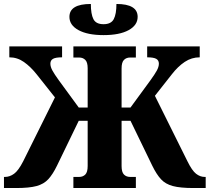

<svg xmlns="http://www.w3.org/2000/svg" viewBox="-20 -948 1057 968"><path d="M502 -771Q422 -771 376 -796Q330 -821 330 -863Q330 -928 438 -928Q438 -877 451 -851.5Q464 -826 502 -826Q540 -826 553.5 -851.5Q567 -877 567 -928Q674 -928 674 -863Q674 -821 628.5 -796Q583 -771 502 -771ZM0 0V-56H5Q29 -56 51 -72Q73 -88 97 -135L257 -457L165 -573Q134 -612 100.5 -635.5Q67 -659 27 -659V-714H293V-659Q261 -659 247.5 -651.5Q234 -644 234 -627Q234 -611 244.5 -592Q255 -573 276 -544L377 -406H422V-604Q422 -634 410 -646Q398 -658 379 -658H350V-714H665V-658H636Q617 -658 605 -646Q593 -634 593 -603V-406H638L739 -544Q760 -573 770.5 -592Q781 -611 781 -627Q781 -644 767.5 -651.5Q754 -659 722 -659V-714H987V-659Q946 -659 911.5 -636Q877 -613 846 -573L761 -465L925 -135Q948 -88 968.5 -72Q989 -56 1012 -56H1017V0H955Q889 0 851.5 -10Q814 -20 791.5 -44.5Q769 -69 748 -112L638 -339H593V-111Q593 -80 605 -68Q617 -56 636 -56H665V0H350V-56H379Q398 -56 410 -68Q422 -80 422 -111V-339H377L267 -112Q246 -69 223.5 -44.5Q201 -20 164 -10Q127 0 62 0Z"/></svg>

Font: Noto Serif SemiCondensed ExtraBold
Style: Regular
Weight: 800
Width: 4
Designer: Monotype Design Team
Foundry: Monotype Imaging Inc.
Version: Version 2.015